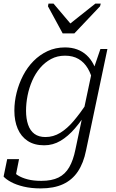

<svg xmlns="http://www.w3.org/2000/svg" viewBox="-37 -811 648 1069"><path d="M312 -625H377L520 -776L524 -791H494L334 -664L372 -660L261 -791H233L230 -776ZM383 21 475 -414 480 -415 522 -538H561L442 27Q428 97 396.5 144Q365 191 314 214.5Q263 238 189 238Q137 238 95 228Q53 218 24.5 202.5Q-4 187 -17 172L3 75H69L47 186Q41 184 36.5 179Q32 174 29.5 167.5Q27 161 26.5 152.5Q26 144 28 136Q40 151 62 165Q84 179 116.5 187.5Q149 196 193 196Q251 196 288.5 177.5Q326 159 348.5 120Q371 81 383 21ZM507 -386 481 -351Q472 -396 452 -430Q432 -464 400.5 -482.5Q369 -501 325 -501Q282 -501 247.5 -482.5Q213 -464 186.5 -433Q160 -402 142.5 -362Q125 -322 116.5 -279Q108 -236 108 -194Q108 -150 119.5 -116.5Q131 -83 155 -65.5Q179 -48 216 -48Q260 -48 298.5 -71.5Q337 -95 373 -137.5Q409 -180 446 -235L454 -199Q418 -140 380 -96Q342 -52 300 -27Q258 -2 209 -2Q154 -2 117 -26.5Q80 -51 61.5 -94.5Q43 -138 43 -195Q43 -245 55.5 -295Q68 -345 91.5 -390.5Q115 -436 149.5 -471Q184 -506 228 -526.5Q272 -547 325 -547Q362 -547 392 -536Q422 -525 445 -504Q468 -483 483.5 -453Q499 -423 507 -386Z"/></svg>

Font: Roboto Serif 20pt ExtraLight
Style: Italic
Weight: 250
Italic angle: -10°
Version: Version 1.007